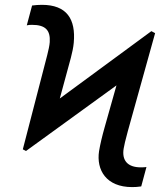

<svg xmlns="http://www.w3.org/2000/svg" viewBox="-20 -757 680 787"><path d="M86.6 -138.1 457.4 -407 408.7 -234.4C398.8 -199.6 390.6 -165.1 386 -137.4C374.3 -60.4 415.1 9.9 521.7 9.9C533.4 9.9 545.5 9.2 558.9 7.1L580.3 -72.4C574.2 -71.4 565.7 -71 557.5 -71C501.4 -71 479 -100.9 486.9 -148.1C488.3 -158 494.3 -184.3 503.9 -219.1L615.8 -621.1L600.5 -629.3L225.1 -353.3L270.6 -520.6C276.3 -542.3 280.5 -562.5 282.3 -581.3C291.2 -679 253.6 -737.2 151.6 -737.2C138.8 -737.2 125.4 -736.2 111.5 -734.4L89.8 -653.1C95.9 -654.5 101.6 -655.2 110.8 -655.2C167.6 -655.2 186.8 -632.1 183.9 -584.5C182.9 -569.6 178.6 -551.5 173.7 -531.6L73.5 -144.9Z"/></svg>

Font: Margiela Sans Text
Style: Italic
Weight: 400
Italic angle: -9.39999°
Designer: Stefan Endress, Andreas Faust
Version: Version 1.100;FEAKit 1.0